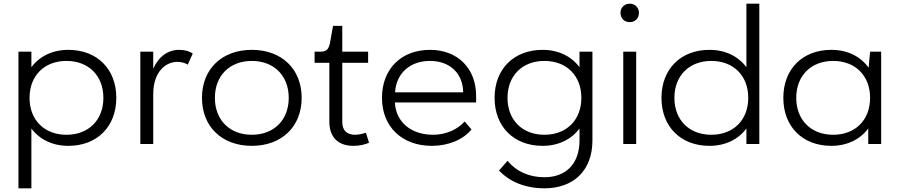

<svg xmlns="http://www.w3.org/2000/svg" viewBox="-20 -780 4873 1040"><path d="M150 -500H80V240H150V-84C194 -25 264 10 350 10C506 10 610 -94 610 -250C610 -406 506 -510 350 -510C264 -510 194 -475 150 -416ZM340 -50C220 -50 140 -130 140 -250C140 -370 220 -450 340 -450C460 -450 540 -370 540 -250C540 -130 460 -50 340 -50Z M997 -430 1024 -490C1007 -502 983 -510 950 -510C891 -510 840 -475 810 -408V-500H740V0H810V-270C810 -396 882 -445 940 -445C963 -445 982 -439 997 -430Z M1344 -510C1182 -510 1074 -406 1074 -250C1074 -94 1182 10 1344 10C1506 10 1614 -94 1614 -250C1614 -406 1506 -510 1344 -510ZM1344 -50C1224 -50 1144 -130 1144 -250C1144 -370 1224 -450 1344 -450C1464 -450 1544 -370 1544 -250C1544 -130 1464 -50 1344 -50Z M1684 -440H1764V-120C1764 -35 1814 10 1894 10C1929 10 1957 3 1979 -7L1962 -61C1943 -55 1922 -50 1904 -50C1858 -50 1834 -74 1834 -120V-440H1974V-500H1834V-640H1784L1768 -550C1761 -512 1748 -500 1714 -500H1684Z M2049 -250C2049 -94 2157 10 2319 10C2409 10 2490 -24 2534 -79L2497 -122C2458 -78 2396 -51 2329 -50C2207 -49 2124 -119 2119 -225H2559V-260C2559 -410 2459 -510 2309 -510C2153 -510 2049 -406 2049 -250ZM2120 -280C2126 -383 2201 -450 2309 -450C2417 -450 2487 -383 2489 -280Z M2929 240C3085 240 3189 146 3189 -20V-500H3119V-416C3075 -475 3005 -510 2919 -510C2763 -510 2659 -406 2659 -250C2659 -94 2763 10 2919 10C3005 10 3075 -25 3119 -84V-20C3119 110 3043 180 2929 180C2845 180 2776 148 2729 91L2683 144C2736 200 2819 240 2929 240ZM2929 -50C2809 -50 2729 -130 2729 -250C2729 -370 2809 -450 2929 -450C3049 -450 3129 -370 3129 -250C3129 -130 3049 -50 2929 -50Z M3356 -500V0H3426V-500ZM3391 -760C3362 -760 3341 -739 3341 -710C3341 -681 3362 -660 3391 -660C3420 -660 3441 -681 3441 -710C3441 -739 3420 -760 3391 -760Z M4023 0H4093V-760H4023V-416C3979 -475 3909 -510 3823 -510C3667 -510 3563 -406 3563 -250C3563 -94 3667 10 3823 10C3909 10 3979 -25 4023 -84ZM3833 -50C3713 -50 3633 -130 3633 -250C3633 -370 3713 -450 3833 -450C3953 -450 4033 -370 4033 -250C4033 -130 3953 -50 3833 -50Z M4683 0H4753V-500H4693L4685 -413C4642 -474 4571 -510 4483 -510C4327 -510 4223 -406 4223 -250C4223 -94 4327 10 4483 10C4569 10 4639 -25 4683 -84ZM4493 -50C4373 -50 4293 -130 4293 -250C4293 -370 4373 -450 4493 -450C4613 -450 4693 -370 4693 -250C4693 -130 4613 -50 4493 -50Z"/></svg>

Font: Gully Light
Style: Regular
Weight: 300
Designer: jaikishan Patel
Foundry: MagicType
Version: Version 1.000;Glyphs 3.2 (3242)